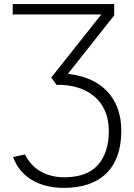

<svg xmlns="http://www.w3.org/2000/svg" viewBox="-20 -687 661 945"><path d="M294.9 237.8C476.1 237.8 577.1 139.6 577.1 -43.5C577.1 -211.9 471.2 -307.6 314 -323.2L542 -611.3V-667H42.5V-615.7H478.5L232.4 -305.7L257.8 -269.5C406.7 -272.5 515.6 -193.4 515.6 -43.5C515.6 28.3 497.6 84.5 461.9 125C425.8 165.5 370.6 185.5 296.9 185.5C203.6 185.5 137.7 143.6 103 73.2L44.4 85.9C79.6 182.1 168.5 237.8 294.9 237.8Z"/></svg>

Font: Estedad Light
Style: Regular
Weight: 300
Designer: Amin Abedi
Version: Version 7.3